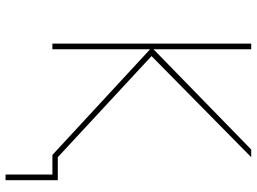

<svg xmlns="http://www.w3.org/2000/svg" viewBox="-134 -606 905 676"><g transform="rotate(90 318.0 -267.5)"><path d="M133 0H153V-344L525 0H594V165H614V-19H533L177 -349L533 -700H506L153 -356V-700H133Z"/></g></svg>

Font: Chess Sans Thin
Style: Regular
Weight: 100
Designer: Wolf Bōese
Foundry: Wolf Bōese
Version: Version 7.223;Glyphs 3.3 (3306)